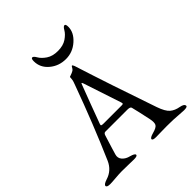

<svg xmlns="http://www.w3.org/2000/svg" viewBox="-242 -1029 1179 1179"><g transform="rotate(-45 347.5 -439.5)"><path d="M260 -863Q273 -840 302.5 -820Q332 -800 378 -800Q424 -800 453.5 -820Q483 -840 496 -863Q508 -884 518 -884Q528 -884 528 -860Q528 -811 482.5 -770.5Q437 -730 378 -730Q317 -730 272.5 -767.5Q228 -805 228 -860Q228 -884 238 -884Q248 -884 260 -863ZM178 -102Q170 -76 187 -56.5Q204 -37 234 -30Q267 -21 267 -10Q267 1 238 1Q233 1 194.5 0Q156 -1 132 -1Q111 -1 76.5 2Q42 5 27 5Q-2 5 -2 -8Q-2 -20 31 -31Q91 -49 117 -108Q213 -328 304 -578Q305 -581 307 -586.5Q309 -592 311 -597.5Q313 -603 314 -608Q315 -612 315.5 -619Q316 -626 316.5 -631Q317 -636 318 -636Q345 -645 354 -651Q360 -655 364 -661.5Q368 -668 370.5 -672Q373 -676 375 -676Q380 -676 385 -662Q459 -429 563 -128Q582 -73 605 -53.5Q628 -34 664 -28Q697 -22 697 -5Q697 5 668 5Q657 5 619.5 2Q582 -1 559 -1Q529 -2 482 -1Q435 0 430 0Q401 0 401 -11Q401 -22 434 -31Q472 -41 480 -56Q488 -71 481 -105Q464 -186 452 -233Q449 -244 424 -244H233Q221 -244 216 -226Q211 -208 203 -184Q195 -160 189.5 -140.5Q184 -121 178 -102ZM333 -542Q322 -513 290 -428.5Q258 -344 243 -302Q239 -292 243.5 -289.5Q248 -287 262 -287H417Q428 -287 430 -289.5Q432 -292 429 -302Q382 -443 350 -541Q346 -554 343.5 -557Q341 -560 339 -557Q337 -554 333 -542Z"/></g></svg>

Font: EB Garamond
Style: SC
Weight: 400
Version: Version 000.010